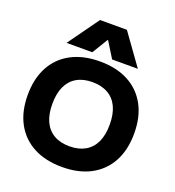

<svg xmlns="http://www.w3.org/2000/svg" viewBox="-173 -1136 1172 1283"><g transform="rotate(20 412.5 -495.0)"><path d="M413 10Q295 10 210 -35Q125 -80 79.5 -164Q34 -248 34 -365Q34 -482 79.5 -566Q125 -650 210 -695Q295 -740 413 -740Q531 -740 615.5 -695Q700 -650 745.5 -566Q791 -482 791 -365Q791 -248 745.5 -164Q700 -80 615.5 -35Q531 10 413 10ZM413 -137Q478 -137 524 -163.5Q570 -190 593.5 -240.5Q617 -291 617 -365Q617 -439 593.5 -489.5Q570 -540 524 -566.5Q478 -593 413 -593Q347 -593 301.5 -566.5Q256 -540 232.5 -489.5Q209 -439 209 -365Q209 -291 232.5 -240.5Q256 -190 301.5 -163.5Q347 -137 413 -137ZM159 -780 317 -1000H508L666 -780H483L413 -893H411L342 -780Z"/></g></svg>

Font: M PLUS 2 ExtraBold
Style: Regular
Weight: 800
Version: Version 1.001